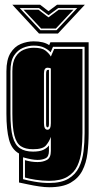

<svg xmlns="http://www.w3.org/2000/svg" viewBox="-20 -684 405 808"><path d="M144 -543 32 -664H149L184 -637L220 -664H337L224 -543ZM63 -650 150 -557H218L305 -650H225L184 -620L144 -650ZM79 -643H142L184 -611L227 -643H289L215 -564H153ZM187 104Q169 104 145 100.5Q121 97 98 92Q75 87 60 84V-38Q29 -55 18 -96.5Q7 -138 7 -206V-384Q7 -433 24 -460.5Q41 -488 67.5 -499Q94 -510 122 -510Q164 -510 187 -494L192 -506H353V-124Q353 -80 348 -39Q343 2 326.5 34Q310 66 277 85Q244 104 187 104ZM187 86Q238 86 268 68Q298 50 312.5 20Q327 -10 331.5 -47.5Q336 -85 336 -124V-487H203L193 -464Q183 -475 166 -483.5Q149 -492 122 -492Q99 -492 76.5 -482.5Q54 -473 39 -450Q24 -427 24 -384V-206Q24 -143 33.5 -108.5Q43 -74 64 -60Q85 -46 119 -46Q147 -46 162.5 -53.5Q178 -61 186 -72V-49Q186 -25 172 -18Q158 -11 138 -11Q115 -11 77 -22V70Q94 75 125.5 80.5Q157 86 187 86ZM187 77Q158 77 129.5 72.5Q101 68 85 63V-10Q112 -2 138 -2Q161 -2 177.5 -11Q194 -20 194 -49V-108Q187 -88 173.5 -72Q160 -56 119 -56Q87 -56 68 -68.5Q49 -81 40.5 -114Q32 -147 32 -206V-384Q32 -423 45.5 -444.5Q59 -466 79.5 -474.5Q100 -483 122 -483Q156 -483 171 -471.5Q186 -460 194 -446L208 -478H327V-124Q327 -87 323 -51Q319 -15 305.5 14Q292 43 263.5 60Q235 77 187 77ZM180 -138Q194 -138 194 -166V-396Q188 -399 180 -399Q165 -399 165 -375V-166Q165 -138 180 -138ZM180 -148Q174 -148 174 -162V-372Q174 -383 176 -386.5Q178 -390 182 -390H186V-162Q186 -148 180 -148Z"/></svg>

Font: Alumni Sans Collegiate One
Style: Regular
Weight: 400
Designer: Robert E. Leuschke
Foundry: Robert E. Leuschke
Version: Version 1.100